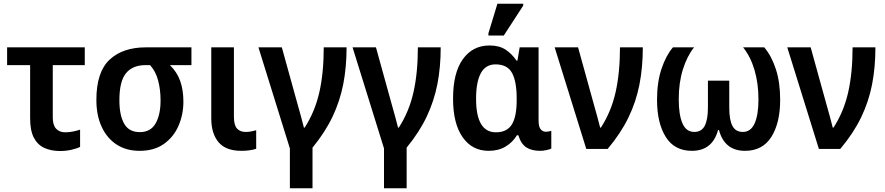

<svg xmlns="http://www.w3.org/2000/svg" viewBox="-20 -796 4729 1026"><path d="M301 11Q253 11 217 -5.5Q181 -22 161 -60Q141 -98 141 -164V-448H18V-543H433V-448H262V-168Q262 -127 280 -108Q298 -89 329 -89Q349 -89 369 -93Q389 -97 408 -103V-11Q390 -2 361 4.5Q332 11 301 11Z M726 10Q654 10 602.5 -24Q551 -58 523 -119Q495 -180 495 -262Q495 -411 565.5 -477Q636 -543 760 -543H1003V-448H888Q926 -411 943 -363Q960 -315 960 -253Q960 -184 934 -124Q908 -64 856 -27Q804 10 726 10ZM727 -90Q785 -90 811.5 -136.5Q838 -183 838 -259Q838 -317 825 -366Q812 -415 782 -448H758Q689 -448 653.5 -405Q618 -362 618 -260Q618 -180 643.5 -135Q669 -90 727 -90Z M1270 10Q1186 10 1147.5 -36.5Q1109 -83 1109 -163V-543H1230V-172Q1230 -126 1247 -108.5Q1264 -91 1292 -91Q1308 -91 1321.5 -93.5Q1335 -96 1349 -100V-1Q1316 10 1270 10Z M1529 210V-3L1361 -543H1486L1571 -236Q1579 -207 1589 -171.5Q1599 -136 1604 -114H1608Q1663 -199 1686.5 -303Q1710 -407 1710 -543H1832Q1832 -438 1814.5 -347.5Q1797 -257 1757.5 -173.5Q1718 -90 1650 -7V210Z M2032 210V-3L1864 -543H1989L2074 -236Q2082 -207 2092 -171.5Q2102 -136 2107 -114H2111Q2166 -199 2189.5 -303Q2213 -407 2213 -543H2335Q2335 -438 2317.5 -347.5Q2300 -257 2260.5 -173.5Q2221 -90 2153 -7V210Z M2591 10Q2503 10 2452 -63Q2401 -136 2401 -269Q2401 -407 2453.5 -480Q2506 -553 2596 -553Q2648 -553 2682 -530.5Q2716 -508 2740 -472H2745L2757 -543H2858V-152Q2858 -119 2869 -105.5Q2880 -92 2897 -92Q2905 -92 2913 -93.5Q2921 -95 2926 -97V-2Q2919 2 2900.5 6Q2882 10 2867 10Q2821 10 2792.5 -8.5Q2764 -27 2750 -73H2742Q2720 -36 2682 -13Q2644 10 2591 10ZM2630 -89Q2689 -89 2715 -130.5Q2741 -172 2741 -261V-270Q2741 -361 2716 -406.5Q2691 -452 2628 -452Q2575 -452 2549.5 -405Q2524 -358 2524 -268Q2524 -89 2630 -89ZM2590 -606V-618L2638 -776H2776V-766L2672 -606Z M3113 0 2944 -543H3069L3154 -236Q3162 -207 3172 -171.5Q3182 -136 3187 -114H3191Q3246 -199 3269.5 -303Q3293 -407 3293 -543H3415Q3415 -436 3397 -344Q3379 -252 3338 -167.5Q3297 -83 3227 0Z M3677 10Q3584 10 3537.5 -64.5Q3491 -139 3491 -263Q3491 -357 3515 -428.5Q3539 -500 3576 -543H3689Q3652 -497 3629.5 -426Q3607 -355 3607 -266Q3607 -182 3627 -136.5Q3647 -91 3690 -91Q3729 -91 3746 -124Q3763 -157 3763 -221V-365H3877V-221Q3877 -155 3894 -123Q3911 -91 3950 -91Q3992 -91 4012.5 -136.5Q4033 -182 4033 -265Q4033 -350 4012 -421.5Q3991 -493 3951 -543H4064Q4103 -497 4126 -426.5Q4149 -356 4149 -263Q4149 -139 4102 -64.5Q4055 10 3961 10Q3852 10 3822 -101H3817Q3787 10 3677 10Z M4356 0 4187 -543H4312L4397 -236Q4405 -207 4415 -171.5Q4425 -136 4430 -114H4434Q4489 -199 4512.5 -303Q4536 -407 4536 -543H4658Q4658 -436 4640 -344Q4622 -252 4581 -167.5Q4540 -83 4470 0Z"/></svg>

Font: Noto Sans SemiCondensed SemiBold
Style: Regular
Weight: 600
Width: 4
Designer: Monotype Design Team
Foundry: Monotype Imaging Inc.
Version: Version 2.013; ttfautohint (v1.8.4.7-5d5b)